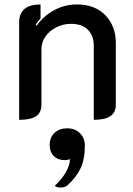

<svg xmlns="http://www.w3.org/2000/svg" viewBox="-20 -529 598 862"><path d="M66 -428Q66 -509 162 -509V-446Q152 -436 140 -418L145 -414Q175 -457 222.5 -483Q270 -509 326 -509Q406 -509 453 -460.5Q500 -412 500 -336V-59Q500 -24 475.5 -7.5Q451 9 401 9V-324Q401 -368 375 -395Q349 -422 299 -422Q264 -422 233 -406.5Q202 -391 184 -365Q166 -339 166 -308V-59Q166 -23 141.5 -7Q117 9 66 9ZM294 185Q284 190 271 190Q240 190 221.5 171.5Q203 153 203 121Q203 88 225 67.5Q247 47 281 47Q317 47 339 69Q361 91 361 124Q361 187 341 228Q321 269 282 304Q271 313 252 313Q234 313 226 305Q260 273 277 242Q294 211 294 185Z"/></svg>

Font: K2D Medium
Style: Regular
Weight: 500
Designer: Katatrad Aksorn Co.,Ltd.
Foundry: Cadson Demak Co.,Ltd.
Version: Version 1.000; ttfautohint (v1.6)